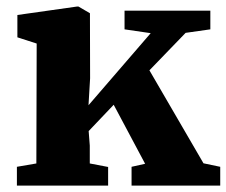

<svg xmlns="http://www.w3.org/2000/svg" viewBox="-20 -582 710 602"><path d="M94 -69.5 95 -445.5 34.5 -465V-535L221.5 -561.5H226L262 -540.5L262.5 -336.5L257.5 -252L452.5 -478L370.5 -490V-548.5H639.5V-490L562 -479L448.5 -361.5L618 -70L670.5 -59V0H392.5V-59L435 -68.5L336.5 -253.5L258 -171L261.5 -125.5V-69.5L319 -58.5V0H33V-59Z"/></svg>

Font: Merriweather 36pt Black
Style: Regular
Weight: 900
Version: Version 2.100